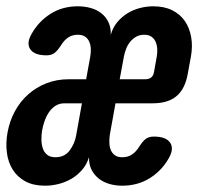

<svg xmlns="http://www.w3.org/2000/svg" viewBox="-47 -580 667 610"><path d="M226.7 -328.2 239.7 -399.7Q242 -412.5 241.5 -424.8Q241 -437.2 236.7 -447.1Q232.5 -457 223.8 -463.3Q215.1 -469.6 200.3 -469.6Q183 -469.6 170.3 -461.3Q157.6 -453 149 -439.3Q136.1 -419 126.2 -411.6Q116.2 -404.2 100.7 -404.2Q62.2 -404.2 49 -423.8Q35.9 -443.4 54.6 -474.4Q76.7 -512.9 114.2 -536.5Q151.7 -560 200.3 -560Q222 -560 241.5 -554.5Q261 -549 275.3 -537.6Q289.6 -526.3 297.7 -509.1Q305.9 -491.9 304.9 -468.9Q310.9 -491.6 324.9 -508.8Q338.9 -526 357.6 -537.5Q376.3 -549 397.5 -554.5Q418.7 -560 439.7 -560Q474.7 -560 499.9 -547.5Q525.1 -535 540.1 -513.4Q555.1 -491.7 560.3 -462.4Q565.5 -433 559.5 -400L549.6 -345.8Q541.2 -297.8 514 -274.8Q486.8 -251.8 438.8 -251.8H319.9L301.6 -150Q300 -138.2 300.5 -125.5Q300.9 -112.8 305.2 -102.9Q309.4 -93 318.1 -86.7Q326.8 -80.4 341.6 -80.4Q358.9 -80.4 371.4 -88.6Q384 -96.7 392.9 -110.4Q405.8 -131 415.9 -138.6Q426 -146.1 441.8 -146.1Q480.9 -146.1 493.9 -126.2Q506.8 -106.3 487.9 -75Q465.5 -36.5 427.6 -13.2Q389.7 10 340.8 10Q319.8 10 300.4 4.4Q281 -1.3 266.4 -12.9Q251.9 -24.6 243.5 -41.4Q235.2 -58.3 235.9 -80.7Q228.6 -57.3 213.8 -40.3Q199 -23.3 180.4 -12.3Q161.7 -1.3 139.7 4.4Q117.7 10 96 10Q59.3 10 33.9 -3.6Q8.6 -17.3 -6.3 -40.6Q-21.1 -64 -25.1 -94.6Q-29.1 -125.3 -23.1 -159Q-16.4 -195.8 0.5 -226.9Q17.4 -257.9 42.9 -280.4Q68.3 -302.9 100.9 -315.6Q133.5 -328.2 170.9 -328.2ZM213.3 -251.8H158.1Q141.2 -251.8 128.7 -243.5Q116.1 -235.2 107.7 -222.2Q99.3 -209.3 94.2 -194.1Q89.1 -178.8 86.8 -165.6Q84.5 -151.8 84.6 -136.9Q84.7 -122 88.8 -109.2Q92.8 -96.4 102.7 -88.4Q112.5 -80.4 129 -80.4Q158.6 -80.4 174.6 -102.4Q190.7 -124.4 195 -150ZM333.3 -328.2H414.2Q426.3 -328.2 433.3 -333.9Q440.4 -339.6 442.4 -351.7L451 -400Q453.3 -412.5 452.5 -424.8Q451.7 -437.2 447.4 -447.1Q443.2 -457 434.3 -463.3Q425.5 -469.6 411 -469.6Q396.5 -469.6 385.5 -463.3Q374.5 -457 366.5 -447.1Q358.4 -437.2 353.7 -424.8Q348.9 -412.5 346.6 -400Z"/></svg>

Font: Maple Mono
Style: Italic
Weight: 400
Italic angle: -10°
Monospace: yes
Designer: subframe7536
Version: Version 7.300